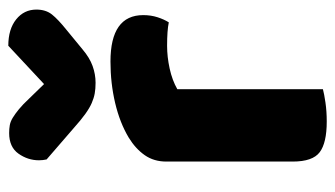

<svg xmlns="http://www.w3.org/2000/svg" viewBox="-188 -592 788 451"><g transform="rotate(-90 205.5 -366.0)"><path d="M222 -1Q211 2 190.5 5Q170 8 146 8Q96 8 74 -8.5Q52 -25 52 -72V-369Q52 -398 67 -419.5Q82 -441 108 -457Q143 -478 189.5 -489Q236 -500 287 -500Q396 -500 396 -423Q396 -405 391 -389.5Q386 -374 379 -363Q360 -367 324 -367Q298 -367 270.5 -361Q243 -355 222 -343ZM234 -656 324 -740Q363 -740 386 -721.5Q409 -703 409 -674Q409 -652 397.5 -637.5Q386 -623 361 -603L316 -566Q296 -549 276.5 -542Q257 -535 237 -535Q223 -535 212 -537Q201 -539 189.5 -544Q178 -549 164 -559Q150 -569 131 -586L57 -650Q56 -655 55.5 -659Q55 -663 55 -668Q55 -694 70.5 -716Q86 -738 119 -738Q129 -738 137.5 -736.5Q146 -735 155 -729.5Q164 -724 175 -715Q186 -706 200 -691Z"/></g></svg>

Font: Baloo 2 ExtraBold
Style: Regular
Weight: 800
Designer: Sarang Kulkarni and Ek Type
Foundry: Ek Type
Version: Version 1.640;hotconv 1.0.111;makeotfexe 2.5.65597; ttfautoh